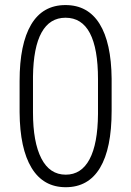

<svg xmlns="http://www.w3.org/2000/svg" viewBox="-20 -741 526 770"><path d="M373 -423.8Q373 -545.9 340.6 -607.9Q308.1 -669.9 242.7 -669.9Q179.7 -669.9 146.7 -610.6Q113.8 -551.3 112.3 -434.1V-290Q112.3 -170.9 145.8 -105.7Q179.2 -40.5 243.7 -40.5Q306.2 -40.5 339.1 -102.3Q372.1 -164.1 373 -283.7ZM427.7 -296.9Q427.7 -145.5 381.1 -67.9Q334.5 9.8 243.7 9.8Q153.8 9.8 106.7 -67.6Q59.6 -145 58.6 -291V-416Q58.6 -564.5 105 -642.6Q151.4 -720.7 242.7 -720.7Q332.5 -720.7 379.4 -645.3Q426.3 -569.8 427.7 -425.3Z"/></svg>

Font: MAUL Condensed Light
Style: Light
Weight: 300
Designer: MAUL
Version: Version 2.137; 2017; ttfautohint (v1.8.3)